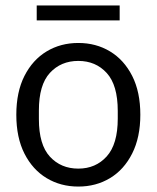

<svg xmlns="http://www.w3.org/2000/svg" viewBox="-20 -674 576 706"><path d="M268 12Q203 12 151.5 -19Q100 -50 70 -109Q40 -168 40 -252Q40 -336 70 -395Q100 -454 151.5 -485Q203 -516 268 -516Q333 -516 384.5 -485Q436 -454 466 -395Q496 -336 496 -252Q496 -169 466 -109.5Q436 -50 384.5 -19Q333 12 268 12ZM268 -54Q332 -54 372.5 -99Q413 -144 413 -238V-266Q413 -361 372.5 -405.5Q332 -450 268 -450Q204 -450 163.5 -406Q123 -362 123 -268V-236Q123 -142 163.5 -98Q204 -54 268 -54ZM115 -599V-654H420V-599Z"/></svg>

Font: Special Gothic
Style: Regular
Weight: 400
Designer: Alistair McCready
Foundry: Monolith
Version: Version 1.010; ttfautohint (v1.8.4.7-5d5b)